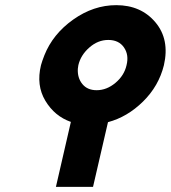

<svg xmlns="http://www.w3.org/2000/svg" viewBox="-20 -725 663 745"><path d="M139 -472Q143 -487 152 -510Q185 -593 264 -649Q343 -705 431 -705Q527 -705 583 -638.5Q639 -572 616 -472Q596 -391 535 -331Q474 -271 399 -251L341 0H197L255 -252Q192 -274 156 -334Q120 -394 139 -472ZM284 -472Q282 -462 282 -458Q280 -423 299.5 -399Q319 -375 355 -375Q394 -375 428 -403.5Q462 -432 471 -472Q481 -512 461 -541Q441 -570 400 -570Q360 -570 326.5 -540.5Q293 -511 284 -472Z"/></svg>

Font: Coval
Style: ExtraBold Italic
Weight: 800
Foundry: Context Ltd
Version: Version 001.000